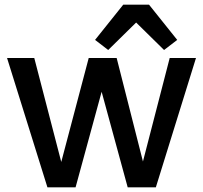

<svg xmlns="http://www.w3.org/2000/svg" viewBox="-20 -798 865 818"><path d="M815 -551 644 0H524L413 -407L302 0H182L10 -551H126L241 -108L358 -551H477L589 -110L703 -551ZM615 -778 735 -628 679 -585 560 -702 441 -585 385 -628 505 -778Z"/></svg>

Font: IBM-Poppins
Style: Poppins-Medium
Weight: 500
Designer: Mike Abbink, Paul van der Laan, Pieter van Rosmalen, Ben Mitchell, Mark Frömberg
Foundry: Bold Monday
Version: Version 1.1